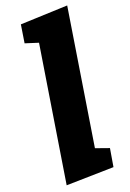

<svg xmlns="http://www.w3.org/2000/svg" viewBox="-151 -836 608 895"><g transform="rotate(-20 153.0 -388.5)"><path d="M17 5 136 -744 194 -641 59 -684 73 -773 306 -782 187 -31 125 -139 266 -89 251 0Z"/></g></svg>

Font: Bitter Thin ExtraBold
Style: Italic
Weight: 800
Italic angle: -9°
Version: Version 2.002